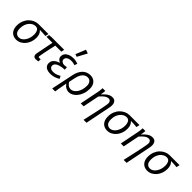

<svg xmlns="http://www.w3.org/2000/svg" viewBox="222 -2079 3563 3563"><g transform="rotate(45 2003.5 -297.0)"><path d="M211.9 12Q161.9 12 122.8 -10.1Q83.7 -32.2 61.2 -75.7Q38.6 -119.2 38.6 -183.2Q38.6 -254.4 61.9 -310.6Q85.2 -366.8 124.2 -405.8Q163.3 -444.8 210.5 -465.5Q257.7 -486.1 305.9 -486.1H565.7L552.3 -420.6Q513.1 -424.3 476.7 -426.3Q440.2 -428.4 401.6 -428.8V-424.8Q429.1 -403.1 443.9 -366.8Q458.7 -330.6 458.7 -279.1Q458.7 -218.5 439.4 -165.6Q420.1 -112.7 386 -72.8Q352 -32.8 307.5 -10.4Q262.9 12 211.9 12ZM219.8 -51.5Q252.7 -51.5 282.6 -70.2Q312.6 -88.8 335.9 -121.7Q359.2 -154.7 372.9 -198.2Q386.6 -241.8 386.6 -290.6Q386.6 -346.9 365.6 -384.7Q344.7 -422.6 295.8 -422.6Q261.4 -422.6 229.1 -405.5Q196.9 -388.3 171.2 -357.3Q145.5 -326.2 130.7 -282.9Q116 -239.7 116 -186.4Q116 -116.4 144.7 -84Q173.5 -51.5 219.8 -51.5Z M728.8 12Q696.3 12 679.6 -4.5Q662.8 -21.1 662.8 -51.2Q662.8 -59.9 664.5 -70.2Q666.2 -80.5 668.3 -92.7L733.1 -424H576.8L588.2 -481.4L655.2 -486.1H979L966.4 -424H807.4Q786.4 -328.4 770.5 -251.8Q754.5 -175.1 745.5 -127.3Q736.5 -79.6 736.5 -70Q736.5 -60 742.3 -55.8Q748.1 -51.5 756.8 -51.5Q766.1 -51.5 773.6 -52.4Q781 -53.3 794.5 -55.5L794.8 3.1Q780.1 6.4 764.9 9.2Q749.8 12 728.8 12Z M1102.8 12Q1057 12 1022.3 -2.3Q987.6 -16.6 968.9 -43.1Q950.1 -69.7 950.1 -105.4Q950.1 -148.7 970.6 -178.6Q991.2 -208.6 1023.7 -227.8Q1056.1 -247 1091.3 -257.4V-261.4Q1062.6 -272.4 1040.9 -297.2Q1019.2 -322 1019.2 -356Q1019.2 -401.3 1045.1 -432.8Q1070.9 -464.4 1115.1 -481.2Q1159.3 -498 1213.3 -498Q1249 -498 1276.7 -492.2Q1304.3 -486.4 1335.7 -475.4L1315.3 -419Q1288 -428.8 1267.5 -432.3Q1247 -435.8 1221.7 -435.8Q1185.6 -435.8 1156.8 -426.1Q1128.1 -416.5 1111.5 -397.8Q1095 -379.1 1095 -353.4Q1095 -324.4 1118.7 -305.2Q1142.4 -286.1 1177.4 -286.1Q1194.3 -286.1 1209 -288.2Q1223.7 -290.3 1242.7 -294.7L1249.7 -233.6Q1172.2 -229.4 1123.3 -214Q1074.3 -198.6 1051.4 -174.4Q1028.4 -150.1 1028.4 -119.9Q1028.4 -88.5 1053.7 -69.1Q1079 -49.6 1121.4 -49.6Q1148.9 -49.6 1171.8 -54.1Q1194.7 -58.6 1219.2 -69Q1243.7 -79.3 1273.8 -96.1L1302.3 -46Q1266.2 -23.6 1234.8 -11.1Q1203.3 1.4 1171.7 6.7Q1140 12 1102.8 12ZM1235.6 -557.8 1183.9 -575.9 1264.8 -773.3 1337.5 -748.1Z M1329.7 178.5 1420 -254.4Q1438.1 -341.7 1474 -395.6Q1509.8 -449.4 1557.4 -473.8Q1605.1 -498.1 1658.2 -498.1Q1738.5 -498.1 1783.7 -447.2Q1828.8 -396.4 1828.8 -314.1Q1828.8 -241.8 1808.7 -182Q1788.6 -122.1 1754.4 -78.5Q1720.1 -34.8 1677.3 -11.4Q1634.5 12 1589.3 12Q1553.6 12 1517.4 -7.4Q1481.1 -26.7 1450.9 -70.7Q1442 -24.2 1434.6 15.3Q1427.2 54.8 1420.5 93.8Q1413.8 132.8 1407 178.5ZM1578.8 -51.5Q1612.8 -51.5 1643.6 -70.8Q1674.3 -90.1 1698.9 -124.9Q1723.4 -159.8 1737.4 -207.8Q1751.5 -255.7 1751.5 -312.1Q1751.5 -366.6 1724.6 -400.6Q1697.6 -434.6 1649.2 -434.6Q1616.3 -434.6 1584.7 -416Q1553.1 -397.3 1528.2 -356.3Q1503.3 -315.3 1489.9 -248.9L1465.3 -129Q1484.8 -97.8 1505 -81Q1525.1 -64.2 1544.4 -57.9Q1563.7 -51.5 1578.8 -51.5Z M2152.2 178.5Q2168.8 103.2 2185.1 31Q2201.4 -41.2 2215.6 -105.9Q2229.8 -170.6 2240.2 -223.3Q2250.6 -275.9 2256.7 -311.5Q2262.9 -347.1 2262.9 -360.9Q2262.9 -394.4 2247.5 -413Q2232 -431.6 2204.9 -431.6Q2180.4 -431.6 2156.6 -421.6Q2132.7 -411.6 2104.7 -387.3Q2076.7 -363 2040.1 -320.1L1976.3 0H1899.8L1970.3 -353.6Q1976.3 -383 1981.4 -413.6Q1986.5 -444.3 1987.5 -486.1H2059Q2058 -459 2053.3 -431.5Q2048.5 -403.9 2044.6 -382.4H2047Q2082.1 -421.4 2112.2 -446.9Q2142.3 -472.4 2172.3 -485.2Q2202.3 -498.1 2237.1 -498.1Q2287.4 -498.1 2312.1 -467.8Q2336.8 -437.5 2336.8 -384.9Q2336.8 -368.2 2334.6 -349.6Q2332.4 -331 2327.4 -308L2229.5 178.5Z M2600.9 12Q2550.9 12 2511.8 -10.1Q2472.7 -32.2 2450.2 -75.7Q2427.6 -119.2 2427.6 -183.2Q2427.6 -254.4 2450.9 -310.6Q2474.2 -366.8 2513.2 -405.8Q2552.3 -444.8 2599.5 -465.5Q2646.7 -486.1 2694.9 -486.1H2954.7L2941.3 -420.6Q2902.1 -424.3 2865.7 -426.3Q2829.2 -428.4 2790.6 -428.8V-424.8Q2818.1 -403.1 2832.9 -366.8Q2847.7 -330.6 2847.7 -279.1Q2847.7 -218.5 2828.4 -165.6Q2809.1 -112.7 2775 -72.8Q2741 -32.8 2696.5 -10.4Q2651.9 12 2600.9 12ZM2608.8 -51.5Q2641.7 -51.5 2671.6 -70.2Q2701.6 -88.8 2724.9 -121.7Q2748.2 -154.7 2761.9 -198.2Q2775.6 -241.8 2775.6 -290.6Q2775.6 -346.9 2754.6 -384.7Q2733.7 -422.6 2684.8 -422.6Q2650.4 -422.6 2618.1 -405.5Q2585.9 -388.3 2560.2 -357.3Q2534.5 -326.2 2519.7 -282.9Q2505 -239.7 2505 -186.4Q2505 -116.4 2533.7 -84Q2562.5 -51.5 2608.8 -51.5Z M3204.2 178.5Q3220.8 103.2 3237.1 31Q3253.4 -41.2 3267.6 -105.9Q3281.8 -170.6 3292.2 -223.3Q3302.6 -275.9 3308.7 -311.5Q3314.9 -347.1 3314.9 -360.9Q3314.9 -394.4 3299.5 -413Q3284 -431.6 3256.9 -431.6Q3232.4 -431.6 3208.6 -421.6Q3184.7 -411.6 3156.7 -387.3Q3128.7 -363 3092.1 -320.1L3028.3 0H2951.8L3022.3 -353.6Q3028.3 -383 3033.4 -413.6Q3038.5 -444.3 3039.5 -486.1H3111Q3110 -459 3105.3 -431.5Q3100.5 -403.9 3096.6 -382.4H3099Q3134.1 -421.4 3164.2 -446.9Q3194.3 -472.4 3224.3 -485.2Q3254.3 -498.1 3289.1 -498.1Q3339.4 -498.1 3364.1 -467.8Q3388.8 -437.5 3388.8 -384.9Q3388.8 -368.2 3386.6 -349.6Q3384.4 -331 3379.4 -308L3281.5 178.5Z M3652.9 12Q3602.9 12 3563.8 -10.1Q3524.7 -32.2 3502.2 -75.7Q3479.6 -119.2 3479.6 -183.2Q3479.6 -254.4 3502.9 -310.6Q3526.2 -366.8 3565.2 -405.8Q3604.3 -444.8 3651.5 -465.5Q3698.7 -486.1 3746.9 -486.1H4006.7L3993.3 -420.6Q3954.1 -424.3 3917.7 -426.3Q3881.2 -428.4 3842.6 -428.8V-424.8Q3870.1 -403.1 3884.9 -366.8Q3899.7 -330.6 3899.7 -279.1Q3899.7 -218.5 3880.4 -165.6Q3861.1 -112.7 3827 -72.8Q3793 -32.8 3748.5 -10.4Q3703.9 12 3652.9 12ZM3660.8 -51.5Q3693.7 -51.5 3723.6 -70.2Q3753.6 -88.8 3776.9 -121.7Q3800.2 -154.7 3813.9 -198.2Q3827.6 -241.8 3827.6 -290.6Q3827.6 -346.9 3806.6 -384.7Q3785.7 -422.6 3736.8 -422.6Q3702.4 -422.6 3670.1 -405.5Q3637.9 -388.3 3612.2 -357.3Q3586.5 -326.2 3571.7 -282.9Q3557 -239.7 3557 -186.4Q3557 -116.4 3585.7 -84Q3614.5 -51.5 3660.8 -51.5Z"/></g></svg>

Font: Source Sans Variable
Style: Italic
Weight: 200
Italic angle: -11°
Designer: Paul D. Hunt
Foundry: Adobe Systems Incorporated
Version: Version 3.006;hotconv 1.0.111;makeotfexe 2.5.65597